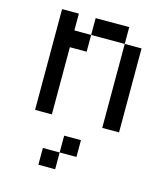

<svg xmlns="http://www.w3.org/2000/svg" viewBox="-120 -638 875 1004"><g transform="rotate(15 318.0 -136.0)"><path d="M90.9 -545.5V0H181.8V-363.6H272.7V-454.5H181.8V-545.5ZM272.7 -545.5V-454.5H454.5V-545.5ZM454.5 -454.5V0H545.5V-454.5ZM272.7 90.9V181.8H363.6V90.9ZM181.8 181.8V272.7H272.7V181.8Z"/></g></svg>

Font: Departure Mono
Style: Regular
Weight: 400
Monospace: yes
Designer: Helena Zhang
Version: Version 1.500;Glyphs 3.3.1 (3343)